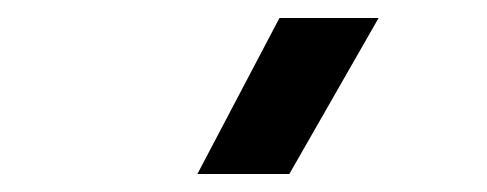

<svg xmlns="http://www.w3.org/2000/svg" viewBox="-20 -800 540 213"><path d="M301 -607H199L290 -780H400Z"/></svg>

Font: Tanohe Sans Medium
Style: Regular
Weight: 500
Designer: Village Type and Design LLC
Foundry: Cooper Hewitt Smithsonian Design Museum
Version: Version 1.00;September 29, 2021;FontCreator 13.0.0.2655 64-b